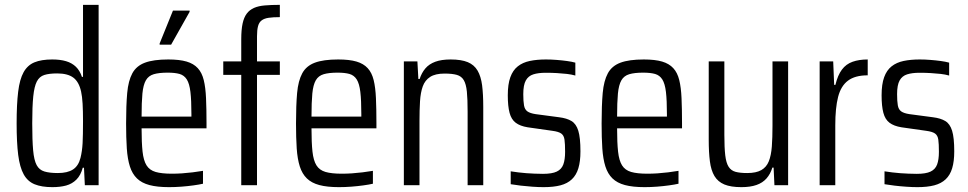

<svg xmlns="http://www.w3.org/2000/svg" viewBox="-20 -763 3990 791"><path d="M195.7 8Q151.5 8 122.7 -3.8Q93.8 -15.5 77.7 -44.6Q61.5 -73.6 55 -124.6Q48.5 -175.5 48.5 -254.5Q48.5 -333.4 54.8 -384.9Q61 -436.4 77.2 -465.4Q93.4 -494.5 121.9 -506.2Q150.5 -518 195.2 -518Q228.4 -518 252.4 -510.8Q276.5 -503.6 292.7 -487.9Q308.9 -472.3 317.5 -446.4H322V-743H386.3V0H329.5L326 -72H320.9Q312.5 -40.7 294.8 -23.1Q277.1 -5.5 252.5 1.3Q227.9 8 195.7 8ZM218.5 -50.1Q258.2 -50.1 280.7 -64.8Q303.3 -79.5 311.6 -112.5Q318.5 -140.1 320.3 -173.3Q322 -206.5 322 -264.1Q322 -305.5 320.3 -335.8Q318.5 -366 314.2 -385.3Q305.4 -425.9 282.1 -443.2Q258.8 -460.5 215.5 -460.5Q182.6 -460.5 162.5 -454.1Q142.3 -447.7 131.7 -427.2Q121.2 -406.7 117 -365.6Q112.8 -324.5 112.8 -255Q112.8 -185.5 116.5 -144.1Q120.2 -102.8 131 -82.8Q141.8 -62.8 163 -56.5Q184.1 -50.1 218.5 -50.1Z M676.5 8Q627.7 8 595.6 -0.6Q563.5 -9.2 544.2 -28Q524.8 -46.8 515.1 -77.3Q505.4 -107.9 502.4 -151.6Q499.5 -195.3 499.5 -254Q499.5 -328.5 504 -379.5Q508.6 -430.5 525.2 -461Q541.7 -491.5 577 -504.7Q612.3 -518 673.3 -518Q719.5 -518 748.7 -509.4Q777.8 -500.8 794.8 -482.2Q811.9 -463.7 819.4 -433.1Q826.9 -402.6 828.8 -358.4Q830.8 -314.2 830.8 -255.5V-234.3H563.3Q563.3 -175.3 567.3 -138.5Q571.3 -101.7 583.7 -81.8Q596.1 -61.9 621.1 -54.6Q646.1 -47.4 688.2 -47.4Q708.1 -47.4 729.6 -48.8Q751.2 -50.3 773.6 -53Q796.1 -55.7 816.3 -59.2V-6.1Q800.8 -2.5 777.3 0.7Q753.7 4 727.7 6Q701.6 8 676.5 8ZM768.6 -262V-292.2Q768.6 -350.2 764.5 -384.4Q760.4 -418.6 749.6 -435.7Q738.8 -452.8 719.9 -458.3Q700.9 -463.7 670.8 -463.7Q635.1 -463.7 613.5 -457.3Q591.8 -450.9 581 -432.2Q570.2 -413.4 566.7 -377.6Q563.3 -341.8 563.3 -282.6H788.3ZM637.7 -579V-584L692.5 -719.2H761.1V-714.2L685 -579Z M973.9 0V-454.6H899.8V-510H973.9V-601.1Q973.9 -640.2 979.4 -665.8Q984.9 -691.4 996.5 -706.8Q1008 -722.3 1026.5 -730.4Q1044.9 -738.5 1071.6 -740.7Q1098.2 -743 1132.9 -743V-692.4Q1105 -692.4 1086.8 -689.7Q1068.6 -687 1058 -679Q1047.3 -671.1 1043.1 -655.3Q1038.8 -639.6 1038.8 -613.1V-510H1132.9V-454.6H1038.8V0Z M1376.5 8Q1327.7 8 1295.6 -0.6Q1263.5 -9.2 1244.2 -28Q1224.8 -46.8 1215.1 -77.3Q1205.4 -107.9 1202.4 -151.6Q1199.5 -195.3 1199.5 -254Q1199.5 -328.5 1204 -379.5Q1208.6 -430.5 1225.2 -461Q1241.7 -491.5 1277 -504.7Q1312.3 -518 1373.3 -518Q1419.5 -518 1448.7 -509.4Q1477.8 -500.8 1494.8 -482.2Q1511.9 -463.7 1519.4 -433.1Q1526.9 -402.6 1528.8 -358.4Q1530.8 -314.2 1530.8 -255.5V-234.3H1263.3Q1263.3 -175.3 1267.3 -138.5Q1271.3 -101.7 1283.7 -81.8Q1296.1 -61.9 1321.1 -54.6Q1346.1 -47.4 1388.2 -47.4Q1408.1 -47.4 1429.6 -48.8Q1451.2 -50.3 1473.6 -53Q1496.1 -55.7 1516.3 -59.2V-6.1Q1500.8 -2.5 1477.3 0.7Q1453.7 4 1427.7 6Q1401.6 8 1376.5 8ZM1468.6 -262V-292.2Q1468.6 -350.2 1464.5 -384.4Q1460.4 -418.6 1449.6 -435.7Q1438.8 -452.8 1419.9 -458.3Q1400.9 -463.7 1370.8 -463.7Q1335.1 -463.7 1313.5 -457.3Q1291.8 -450.9 1281 -432.2Q1270.2 -413.4 1266.7 -377.6Q1263.3 -341.8 1263.3 -282.6H1488.3Z M1643.8 0V-510H1699.6L1703.6 -437.4H1708.7Q1717.3 -463.4 1732.6 -481.3Q1747.8 -499.2 1773.2 -508.6Q1798.6 -518 1836.6 -518Q1880.3 -518 1907 -507Q1933.6 -495.9 1947.5 -472.1Q1961.4 -448.4 1966.2 -411.5Q1970.9 -374.5 1970.9 -322.7V0H1906.5V-302.5Q1906.5 -354.7 1903.4 -385.8Q1900.2 -416.8 1890.6 -432.9Q1881.1 -449 1862.1 -454.5Q1843.2 -459.9 1811.7 -459.9Q1773.5 -459.9 1752.2 -446.2Q1730.8 -432.4 1721.7 -407.1Q1712.6 -381.7 1710.4 -345.8Q1708.2 -309.9 1708.2 -265.1V0Z M2219.5 8Q2198 8 2173.2 6.2Q2148.4 4.5 2125 1.7Q2101.7 -1.1 2084 -4.1V-57.2Q2099.9 -54.7 2116.1 -52.7Q2132.3 -50.7 2148.7 -49.5Q2165.1 -48.3 2182.3 -47.6Q2199.5 -46.8 2217 -46.8Q2254.2 -46.8 2273.7 -56.1Q2293.3 -65.4 2300.7 -85.3Q2308.1 -105.2 2308.1 -137.3Q2308.1 -170.5 2305.6 -187.7Q2303.2 -204.9 2292.3 -212.8Q2281.4 -220.7 2255.6 -224.1L2153.7 -238.6Q2122.8 -243.6 2104.7 -257.2Q2086.5 -270.8 2079.3 -298.2Q2072 -325.6 2072 -370.3Q2072 -416.1 2082.5 -444.9Q2092.9 -473.7 2113.2 -489.7Q2133.5 -505.8 2162.8 -511.9Q2192.1 -518 2229.4 -518Q2250.5 -518 2272.8 -516.2Q2295.2 -514.5 2315.7 -511.7Q2336.3 -508.9 2350.3 -504.9V-451.8Q2334.3 -456.3 2315.3 -458.5Q2296.3 -460.7 2274.7 -461.9Q2253.1 -463.2 2228.2 -463.2Q2197.8 -463.2 2177.3 -456.7Q2156.8 -450.3 2146.3 -431.6Q2135.8 -412.9 2135.8 -375.1Q2135.8 -346 2138.8 -329Q2141.7 -312 2152.8 -304.1Q2163.9 -296.2 2186.7 -292.8L2283.8 -279.9Q2315.1 -276 2334.4 -264.4Q2353.7 -252.8 2362.5 -224.3Q2371.3 -195.8 2371.3 -139.5Q2371.3 -98.3 2362.8 -70Q2354.3 -41.6 2335.9 -24.3Q2317.6 -7 2289.1 0.5Q2260.5 8 2219.5 8Z M2635.5 8Q2586.7 8 2554.6 -0.6Q2522.5 -9.2 2503.2 -28Q2483.8 -46.8 2474.1 -77.3Q2464.4 -107.9 2461.4 -151.6Q2458.5 -195.3 2458.5 -254Q2458.5 -328.5 2463 -379.5Q2467.6 -430.5 2484.2 -461Q2500.7 -491.5 2536 -504.7Q2571.3 -518 2632.3 -518Q2678.5 -518 2707.7 -509.4Q2736.8 -500.8 2753.8 -482.2Q2770.9 -463.7 2778.4 -433.1Q2785.9 -402.6 2787.8 -358.4Q2789.8 -314.2 2789.8 -255.5V-234.3H2522.3Q2522.3 -175.3 2526.3 -138.5Q2530.3 -101.7 2542.7 -81.8Q2555.1 -61.9 2580.1 -54.6Q2605.1 -47.4 2647.2 -47.4Q2667.1 -47.4 2688.6 -48.8Q2710.2 -50.3 2732.6 -53Q2755.1 -55.7 2775.3 -59.2V-6.1Q2759.8 -2.5 2736.3 0.7Q2712.7 4 2686.7 6Q2660.6 8 2635.5 8ZM2727.6 -262V-292.2Q2727.6 -350.2 2723.5 -384.4Q2719.4 -418.6 2708.6 -435.7Q2697.8 -452.8 2678.9 -458.3Q2659.9 -463.7 2629.8 -463.7Q2594.1 -463.7 2572.5 -457.3Q2550.8 -450.9 2540 -432.2Q2529.2 -413.4 2525.7 -377.6Q2522.3 -341.8 2522.3 -282.6H2747.3Z M3034.2 8Q2990.9 8 2964.3 -3Q2937.7 -14.1 2923.5 -37.6Q2909.3 -61.2 2904.6 -98.4Q2899.8 -135.5 2899.8 -187.3V-510H2964.2V-207.5Q2964.2 -154.7 2967.9 -123.1Q2971.6 -91.6 2981.9 -75.7Q2992.2 -59.9 3010.6 -55Q3029 -50.1 3058.5 -50.1Q3095 -50.1 3116.4 -62.2Q3137.7 -74.3 3147.4 -98.6Q3157 -122.8 3159.8 -159.5Q3162.5 -196.2 3162.5 -244.9V-510H3226.9V0H3170.5L3167.1 -72.6H3162Q3153.9 -46 3137.9 -27.9Q3121.8 -9.7 3096.5 -0.9Q3071.1 8 3034.2 8Z M3356.8 0V-510H3412.6L3416.6 -413.4H3421.7Q3431.3 -453.3 3448.5 -476.2Q3465.6 -499.1 3492.3 -508.5Q3518.9 -518 3554.8 -518V-452.7Q3502.6 -452.7 3473.5 -430.7Q3444.3 -408.8 3432.7 -363.4Q3421.2 -318 3421.2 -247V0Z M3759.5 8Q3738 8 3713.2 6.2Q3688.4 4.5 3665 1.7Q3641.7 -1.1 3624 -4.1V-57.2Q3639.9 -54.7 3656.1 -52.7Q3672.3 -50.7 3688.7 -49.5Q3705.1 -48.3 3722.3 -47.6Q3739.5 -46.8 3757 -46.8Q3794.2 -46.8 3813.7 -56.1Q3833.3 -65.4 3840.7 -85.3Q3848.1 -105.2 3848.1 -137.3Q3848.1 -170.5 3845.6 -187.7Q3843.2 -204.9 3832.3 -212.8Q3821.4 -220.7 3795.6 -224.1L3693.7 -238.6Q3662.8 -243.6 3644.7 -257.2Q3626.5 -270.8 3619.3 -298.2Q3612 -325.6 3612 -370.3Q3612 -416.1 3622.5 -444.9Q3632.9 -473.7 3653.2 -489.7Q3673.5 -505.8 3702.8 -511.9Q3732.1 -518 3769.4 -518Q3790.5 -518 3812.8 -516.2Q3835.2 -514.5 3855.7 -511.7Q3876.3 -508.9 3890.3 -504.9V-451.8Q3874.3 -456.3 3855.3 -458.5Q3836.3 -460.7 3814.7 -461.9Q3793.1 -463.2 3768.2 -463.2Q3737.8 -463.2 3717.3 -456.7Q3696.8 -450.3 3686.3 -431.6Q3675.8 -412.9 3675.8 -375.1Q3675.8 -346 3678.8 -329Q3681.7 -312 3692.8 -304.1Q3703.9 -296.2 3726.7 -292.8L3823.8 -279.9Q3855.1 -276 3874.4 -264.4Q3893.7 -252.8 3902.5 -224.3Q3911.3 -195.8 3911.3 -139.5Q3911.3 -98.3 3902.8 -70Q3894.3 -41.6 3875.9 -24.3Q3857.6 -7 3829.1 0.5Q3800.5 8 3759.5 8Z"/></svg>

Font: Saira Thin Condensed
Style: Regular
Weight: 100
Width: 3
Version: Version 1.101